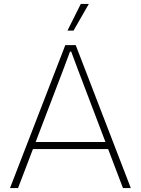

<svg xmlns="http://www.w3.org/2000/svg" viewBox="-20 -959 718 979"><path d="M313 -729H366L647 0H607L377 -605L343 -696H337L303 -605L72 0H31ZM139 -235H539V-199H139ZM392 -939H433L355 -803H324Z"/></svg>

Font: Mona Sans VF XLt
Style: Regular
Weight: 200
Designer: Deni Anggara
Foundry: GitHub
Version: Version 2.000;Glyphs 3.2.3 (3260)